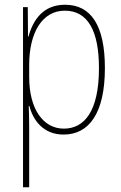

<svg xmlns="http://www.w3.org/2000/svg" viewBox="-20 -557 511 809"><path d="M254 -537C161 -537 119 -472 100 -403H98L97 -527H77V232H103V-21C103 -56 102 -88 101 -110H104C119 -51 162 10 248 10C355 10 422 -80 422 -270C422 -449 364 -537 254 -537ZM253 -512C350 -512 397 -427 397 -270C397 -86 334 -15 249 -15C163 -15 103 -96 103 -232V-284C103 -418 157 -512 253 -512Z"/></svg>

Font: Noto Sans Gurmukhi Condensed Thin
Style: Regular
Weight: 100
Width: 3
Designer: Jelle Bosma - Monotype Design Team
Foundry: Monotype Imaging Inc.
Version: Version 2.004